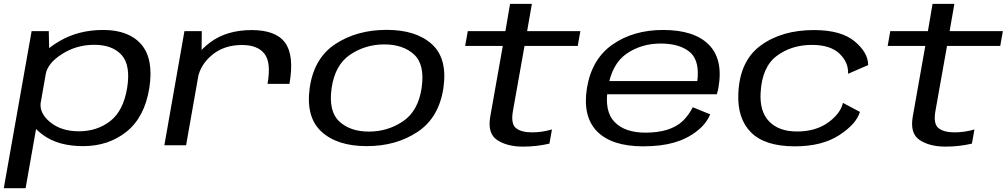

<svg xmlns="http://www.w3.org/2000/svg" viewBox="-50 -749 5199 990"><path d="M-30.5 221.5H82L204 -469.5L201.5 -588.5H113ZM378.5 4.5Q510 4.5 603 -70.5Q696 -145.5 720 -295.5Q743 -445.5 678.5 -520Q614 -594.5 482.5 -594.5Q354.5 -594.5 256.5 -536.8Q158.5 -479 149.5 -428.5L185.5 -365.5Q195 -423 270 -470.5Q345 -518 435.5 -518Q530 -518 577.2 -465.2Q624.5 -412.5 605.5 -295Q586 -177 518.2 -124.5Q450.5 -72 356.5 -72Q265.5 -72 207.8 -119.8Q150 -167.5 160.5 -225.5L102.5 -161.5Q93 -111 171.8 -53.2Q250.5 4.5 378.5 4.5Z M1329.5 -316.5H1442.5Q1468 -462.5 1420.5 -528.2Q1373 -594 1248 -594Q1118 -594 1032 -529.2Q946 -464.5 931.5 -381.5L969.5 -344.5Q982.5 -415 1044 -466Q1105.5 -517 1198 -517Q1278 -517 1313.5 -472Q1349 -427 1329.5 -316.5ZM797.5 0H909.5L989 -450L990.5 -588.5H901Z M1841 4.5Q1993 4.5 2103.5 -69.2Q2214 -143 2236.5 -296.5Q2258 -447.5 2176.8 -521.2Q2095.5 -595 1943.5 -595Q1791 -595 1680 -522.5Q1569 -450 1547 -296.5Q1526 -145.5 1607.2 -70.5Q1688.5 4.5 1841 4.5ZM1852.5 -70.5Q1755.5 -70.5 1699.2 -123Q1643 -175.5 1660 -295.5Q1677.5 -415 1756 -467.5Q1834.5 -520 1931.5 -520Q2028.5 -520 2085 -468Q2141.5 -416 2124 -295.5Q2106.5 -176.5 2027.8 -123.5Q1949 -70.5 1852.5 -70.5Z M2647 7Q2717.5 7 2783 -8.5L2796 -81.5Q2744 -66.5 2694 -66.5Q2637.5 -66.5 2610.5 -88.5Q2583.5 -110.5 2594.5 -175L2654.5 -512H2929L2942.5 -588.5H2668L2692.5 -729H2580L2556 -588.5H2362L2348.5 -512H2542.5L2478 -148.5Q2462.5 -60.5 2513.8 -26.8Q2565 7 2647 7Z M3266 5.5 3278.5 -65Q3171.5 -65 3118.5 -120.5Q3065 -175.5 3084.5 -295Q3104 -418.5 3180.5 -472Q3257 -524.5 3357 -524.5Q3460 -524.5 3513 -475Q3558 -429.5 3545.5 -331H3078.5L3066.5 -263H3646Q3651.5 -279 3654.5 -297.5Q3680 -443 3604.5 -519Q3529 -594.5 3369.5 -594.5Q3216 -594.5 3108.5 -519.5Q3001.5 -445 2976.5 -295.5Q2953 -148.5 3029 -71Q3105.5 5.5 3266 5.5ZM3278.5 -65 3266 5.5Q3357.5 5.5 3424.5 -13.5Q3491 -32.5 3541.5 -71.5Q3591 -109 3612 -159.5L3522 -196Q3502.5 -157 3471.5 -126Q3439.5 -95.5 3390.5 -80Q3340.5 -65 3278.5 -65Z M4048.5 5.5Q4188.5 5.5 4277 -52Q4365.5 -109.5 4384 -172L4296.5 -218.5Q4283 -162 4219 -116.5Q4155 -71 4059.5 -71Q3966.5 -71 3916.2 -122.5Q3866 -174 3872 -272.5Q3879.5 -404.5 3955.5 -461Q4031.5 -517.5 4136.5 -517.5Q4231 -517.5 4278.2 -472.8Q4325.5 -428 4323 -368.5L4426.5 -413.5Q4426 -478.5 4356.2 -536.2Q4286.5 -594 4146.5 -594Q3981 -594 3872.2 -514.2Q3763.5 -434.5 3757 -265.5Q3751.5 -137 3823 -65.8Q3894.5 5.5 4048.5 5.5Z M4825.5 7Q4896 7 4961.5 -8.5L4974.5 -81.5Q4922.5 -66.5 4872.5 -66.5Q4816 -66.5 4789 -88.5Q4762 -110.5 4773 -175L4833 -512H5107.5L5121 -588.5H4846.5L4871 -729H4758.5L4734.5 -588.5H4540.5L4527 -512H4721L4656.5 -148.5Q4641 -60.5 4692.2 -26.8Q4743.5 7 4825.5 7Z"/></svg>

Font: Anybody Expanded
Style: Italic
Weight: 400
Width: 7
Italic angle: -10°
Version: Version 1.113;gftools[0.9.25]